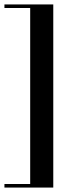

<svg xmlns="http://www.w3.org/2000/svg" viewBox="-20 -670 346 865"><path d="M0 -634V-650H220V175H0V159H116V-634Z"/></svg>

Font: Elsie
Style: Regular
Weight: 400
Designer: Alejandro Inler
Foundry: Alejandro Inler
Version: 1.002